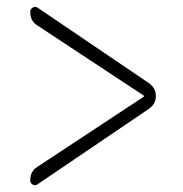

<svg xmlns="http://www.w3.org/2000/svg" viewBox="-20 -593 540 566"><path d="M90.8 -101.6 403.3 -307.6Q404.3 -307.6 404.3 -309.6Q404.3 -311.5 403.3 -311.5L90.8 -517.6Q68.4 -531.2 69.3 -558.6Q69.3 -566.4 76.7 -570.8Q84 -575.2 90.8 -570.3L418 -348.6Q439.5 -334 439.5 -310.1Q439.5 -286.1 418 -271.5L90.8 -49.8Q84 -44.9 76.7 -48.8Q69.3 -52.7 69.3 -60.5Q68.4 -87.9 90.8 -101.6Z"/></svg>

Font: Rounded Mgen+ 2m light
Style: Regular
Weight: 200
Designer: [Source Han Sans]
Ryoko NISHIZUKA  (kana & ideographs); Paul D. Hunt (Latin, Greek & Cyrillic); Wenlong ZHANG  (bopomofo
Version: Version 1.059.20150602